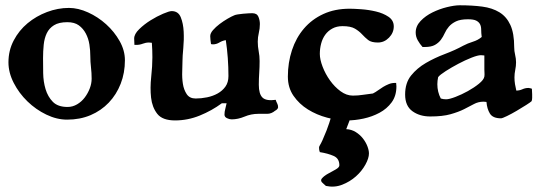

<svg xmlns="http://www.w3.org/2000/svg" viewBox="-20 -448 2047 727"><path d="M241 -418Q276 -418 313.5 -401Q351 -384 382 -356Q413 -328 433 -292.5Q453 -257 453 -220Q453 -172 437 -131Q421 -90 392 -59.5Q363 -29 323 -12Q283 5 234 5Q195 5 155.5 -14Q116 -33 84 -64Q52 -95 32 -134Q12 -173 12 -212Q12 -257 32 -295Q52 -333 84.5 -360Q117 -387 158 -402.5Q199 -418 241 -418ZM143 -228Q143 -203 143.5 -171Q144 -139 152.5 -110.5Q161 -82 180 -62.5Q199 -43 236 -43Q255 -43 272 -53Q289 -63 301 -79Q313 -95 320 -113.5Q327 -132 327 -150Q327 -172 324.5 -193Q322 -214 322 -235Q322 -257 318.5 -279.5Q315 -302 305 -321Q295 -340 278.5 -352Q262 -364 235 -364Q203 -364 184.5 -352.5Q166 -341 157 -322Q148 -303 145.5 -278.5Q143 -254 143 -228Z M630 -406Q655 -406 664.5 -382.5Q674 -359 675.5 -328Q677 -297 674 -265.5Q671 -234 671 -218Q671 -202 670 -177.5Q669 -153 672.5 -130.5Q676 -108 687 -91.5Q698 -75 721 -75Q742 -75 764 -79.5Q786 -84 804 -94Q822 -104 833.5 -120Q845 -136 845 -160Q845 -194 842.5 -228.5Q840 -263 835 -296Q822 -294 810.5 -287Q799 -280 786 -280L779 -281Q778 -289 777 -296Q776 -303 776 -311Q776 -322 786.5 -334Q797 -346 811.5 -357Q826 -368 841.5 -377Q857 -386 867 -390Q871 -392 880.5 -393.5Q890 -395 900.5 -396Q911 -397 920.5 -397.5Q930 -398 935 -398Q953 -398 958.5 -384.5Q964 -371 964 -357Q964 -340 960 -323.5Q956 -307 956 -290Q956 -272 959.5 -254Q963 -236 963 -217Q963 -194 961.5 -172Q960 -150 960 -127Q960 -92 974 -78.5Q988 -65 1024 -70Q1026 -63 1029.5 -56.5Q1033 -50 1033 -42Q1033 -38 1029 -34Q1025 -30 1022 -29Q1008 -17 991.5 -17Q975 -17 958 -17Q931 -17 906 -6.5Q881 4 857 4Q849 4 839.5 -0.5Q830 -5 830 -14Q830 -25 833 -35.5Q836 -46 838 -57H820Q782 -29 736.5 -10.5Q691 8 643 8Q595 8 575.5 -17Q556 -42 552 -78.5Q548 -115 552.5 -156.5Q557 -198 557 -231Q557 -245 556.5 -258.5Q556 -272 555 -286L544 -287Q532 -287 520.5 -282.5Q509 -278 496 -278H489L488 -302Q488 -319 507 -337.5Q526 -356 550 -371Q574 -386 597.5 -396Q621 -406 630 -406Z M1304 -415Q1320 -415 1348 -413Q1376 -411 1403.5 -404.5Q1431 -398 1451 -384.5Q1471 -371 1471 -348Q1471 -324 1453 -305.5Q1435 -287 1411 -287Q1386 -287 1374 -296.5Q1362 -306 1351 -318Q1340 -330 1324 -339.5Q1308 -349 1277 -349Q1255 -349 1238.5 -340Q1222 -331 1211.5 -316.5Q1201 -302 1196 -283Q1191 -264 1191 -244Q1191 -223 1201.5 -195.5Q1212 -168 1229.5 -143.5Q1247 -119 1269.5 -102.5Q1292 -86 1316 -86Q1336 -86 1354.5 -89Q1373 -92 1392 -94Q1402 -99 1411.5 -106Q1421 -113 1431 -119Q1441 -125 1452 -129.5Q1463 -134 1475 -134H1480L1481 -121Q1481 -85 1463 -60.5Q1445 -36 1417 -21Q1389 -6 1356.5 1Q1324 8 1294 8Q1258 8 1218.5 -2.5Q1179 -13 1146 -33.5Q1113 -54 1091.5 -85Q1070 -116 1070 -158Q1070 -211 1085.5 -258Q1101 -305 1131 -340Q1161 -375 1204.5 -395Q1248 -415 1304 -415ZM1238 -19H1314L1291 41Q1311 42 1327 52Q1343 62 1354 76Q1365 90 1371 105.5Q1377 121 1377 133Q1377 151 1363.5 175.5Q1350 200 1327.5 220Q1305 240 1275.5 251.5Q1246 263 1214 256L1204 247Q1191 237 1199 227.5Q1207 218 1221.5 210Q1236 202 1250.5 194Q1265 186 1265 178Q1265 152 1243.5 142.5Q1222 133 1191 128Q1188 121 1188 111Q1188 107 1191.5 101.5Q1195 96 1201 83Q1207 70 1216.5 46Q1226 22 1238 -19Z M1721 -428Q1768 -428 1806 -423Q1844 -418 1871 -401.5Q1898 -385 1912.5 -353.5Q1927 -322 1927 -269Q1927 -255 1930.5 -240.5Q1934 -226 1934 -212Q1934 -198 1931 -183.5Q1928 -169 1928 -155Q1928 -142 1930 -129.5Q1932 -117 1935 -105Q1947 -105 1958 -110Q1969 -115 1981 -115Q1984 -115 1987.5 -114Q1991 -113 1994 -112L1995 -91Q1995 -84 1995 -77.5Q1995 -71 1993 -65Q1989 -61 1972.5 -50.5Q1956 -40 1936.5 -28.5Q1917 -17 1899.5 -8.5Q1882 0 1877 0Q1846 0 1835 -18Q1824 -36 1822 -62L1811 -63Q1791 -63 1774.5 -54Q1758 -45 1737 -34.5Q1716 -24 1686 -15.5Q1656 -7 1609 -7Q1569 -7 1541.5 -27Q1514 -47 1514 -90Q1514 -134 1536.5 -162Q1559 -190 1592.5 -209.5Q1626 -229 1664.5 -243.5Q1703 -258 1734 -275Q1751 -284 1770.5 -290Q1790 -296 1804 -308Q1802 -323 1802 -335.5Q1802 -348 1797.5 -356.5Q1793 -365 1783 -370Q1773 -375 1752 -375Q1723 -375 1706.5 -367Q1690 -359 1680 -347.5Q1670 -336 1664 -322.5Q1658 -309 1649.5 -297.5Q1641 -286 1627 -278Q1613 -270 1588 -270H1580Q1570 -281 1562 -295Q1554 -309 1554 -325Q1554 -349 1572.5 -368.5Q1591 -388 1617.5 -401Q1644 -414 1672.5 -421Q1701 -428 1721 -428ZM1639 -156Q1636 -142 1636 -129Q1636 -100 1649 -75Q1659 -72 1669 -72Q1681 -72 1704.5 -81Q1728 -90 1751.5 -103Q1775 -116 1793.5 -131Q1812 -146 1814 -158Q1815 -165 1814.5 -171.5Q1814 -178 1814 -185V-238L1801 -239Q1789 -239 1765 -229.5Q1741 -220 1715.5 -206.5Q1690 -193 1668 -179Q1646 -165 1639 -156Z"/></svg>

Font: CAT Altenglisch
Style: Regular
Weight: 400
Designer: Peter Wiegel
Foundry: Peter Wiegel, CAT Fonts
Version: Version 1.000